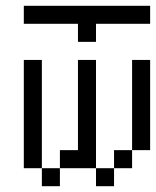

<svg xmlns="http://www.w3.org/2000/svg" viewBox="-20 -645 540 665"><path d="M500 -562.5V-625H62.5V-562.5H250V-500H312.5V-562.5ZM125 -62.5V0H187.5V-62.5ZM125 -62.5Q125 -62.5 125 -437.5H62.5Q62.5 -437.5 62.5 -62.5ZM187.5 -62.5H312.5V0H375V-62.5H312.5Q312.5 -62.5 312.5 -437.5H250V-125H187.5ZM375 -62.5H437.5V-125H375ZM437.5 -125H500V-437.5H437.5Z"/></svg>

Font: CalcUnifontExMono
Style: Regular
Weight: 500
Version: Version 15.0.06